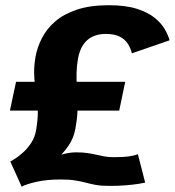

<svg xmlns="http://www.w3.org/2000/svg" viewBox="-20 -702 672 736"><path d="M63 13.5Q79 4.5 118.8 -4.8Q158.5 -14 213 -14Q246.5 -14 268.8 -10.2Q291 -6.5 309 -1.8Q327 3 347 6.8Q367 10.5 395.5 10.5Q430 11 460.2 8.5Q490.5 6 511 2.8Q531.5 -0.5 536.5 -2L508.5 -111Q493.5 -105 472.5 -102.2Q451.5 -99.5 417 -99.5Q397.5 -99.5 381.5 -102.2Q365.5 -105 349.8 -108.8Q334 -112.5 315.8 -115.2Q297.5 -118 272.5 -118Q252 -118 229.8 -113Q207.5 -108 187 -100.2Q166.5 -92.5 150.2 -84.2Q134 -76 125 -69.5L145.5 -55.5Q166.5 -66 193 -88.2Q219.5 -110.5 241.2 -141.5Q263 -172.5 269 -209Q275.5 -243.5 276.8 -272Q278 -300.5 276.8 -325.8Q275.5 -351 274.2 -375Q273 -399 273.5 -424Q274 -449 279 -477.5Q284.5 -508 298 -529Q311.5 -550 333.5 -561Q355.5 -572 385.5 -572Q419 -572 439.2 -561.5Q459.5 -551 470.2 -534Q481 -517 485.5 -497.5L630 -547.5Q625 -566.5 612 -589.5Q599 -612.5 572.8 -633.8Q546.5 -655 503.8 -668.5Q461 -682 397.5 -682Q325.5 -682 274.8 -665Q224 -648 191.2 -619.5Q158.5 -591 140.5 -555.5Q122.5 -520 116 -483.5Q110.5 -450 110.8 -423.5Q111 -397 114.8 -373.5Q118.5 -350 121.8 -325.5Q125 -301 125 -271.8Q125 -242.5 118.5 -204Q114 -176.5 100.2 -155.2Q86.5 -134 69.8 -118.8Q53 -103.5 39 -94.5Q25 -85.5 19.5 -83ZM18 -278H437L460 -388.5H41.5Z"/></svg>

Font: Anybody UltraCondensed Thin
Style: Bold Italic
Weight: 700
Italic angle: -10°
Version: Version 1.111